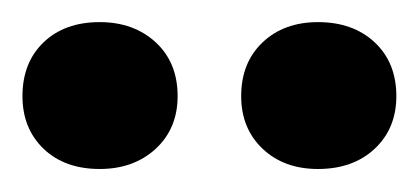

<svg xmlns="http://www.w3.org/2000/svg" viewBox="-20 -714 373 171"><path d="M0 -628.4Q0 -658.2 18.8 -676.3Q37.6 -694.3 68.8 -694.3Q99.1 -694.3 118.7 -676.3Q138.2 -658.2 138.2 -628.4Q138.2 -599.6 118.7 -581.5Q99.1 -563.5 68.8 -563.5Q37.6 -563.5 18.8 -581.5Q0 -599.6 0 -628.4ZM194.8 -628.4Q194.8 -658.2 213.9 -676.3Q232.9 -694.3 263.2 -694.3Q294.4 -694.3 313.7 -676.3Q333 -658.2 333 -628.4Q333 -599.6 313.7 -581.5Q294.4 -563.5 263.2 -563.5Q232.9 -563.5 213.9 -581.5Q194.8 -599.6 194.8 -628.4Z"/></svg>

Font: PT Astra Serif
Style: Bold
Weight: 700
Designer: A.Korolkova, I. Chaeva
Foundry: ParaType Ltd
Version: Version 1.002